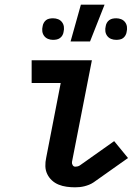

<svg xmlns="http://www.w3.org/2000/svg" viewBox="-20 -787 590 819"><path d="M300 12Q282 12 264 9.5Q246 7 230 0.5Q214 -6 201.5 -17.5Q189 -29 181.5 -44.5Q174 -60 173.5 -78Q173 -96 177 -114L239 -433H115V-530H372L287 -96Q286 -89 290 -82.5Q294 -76 301 -76Q305 -76 310 -77Q315 -78 320 -81L467 -185L526 -113L379 -9Q370 -3 360 1Q350 5 340 7.5Q330 10 320 11Q310 12 300 12ZM476 -617Q464 -617 454 -621Q444 -625 437.5 -633.5Q431 -642 429.5 -653Q428 -664 431 -676Q432 -683 436 -690Q440 -697 446.5 -701.5Q453 -706 460.5 -707.5Q468 -709 476 -709Q487 -709 497 -705Q507 -701 513.5 -692.5Q520 -684 521.5 -673Q523 -662 520 -650Q519 -643 515 -636Q511 -629 505 -624.5Q499 -620 491 -618.5Q483 -617 476 -617ZM206 -617Q195 -617 185 -621Q175 -625 168.5 -633.5Q162 -642 160.5 -653Q159 -664 162 -676Q163 -683 167 -690Q171 -697 177 -701.5Q183 -706 191 -707.5Q199 -709 206 -709Q218 -709 228 -705Q238 -701 244.5 -692.5Q251 -684 252.5 -673Q254 -662 251 -650Q250 -643 246 -636Q242 -629 235.5 -624.5Q229 -620 221.5 -618.5Q214 -617 206 -617ZM281 -610 325 -767H426L364 -610Z"/></svg>

Font: Lode Term
Style: Bold Italic
Weight: 700
Italic angle: -11°
Monospace: yes
Designer: Belleve Invis
Foundry: Belleve Invis
Version: Version 29.2.0